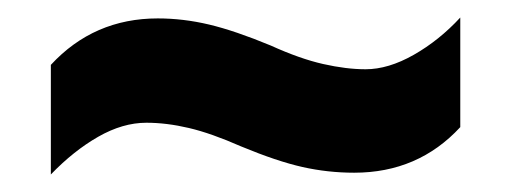

<svg xmlns="http://www.w3.org/2000/svg" viewBox="-20 -462 584 219"><path d="M255 -295Q221 -310 195.5 -316Q170 -322 147 -322Q120 -322 92 -306Q64 -290 38 -263V-388Q87 -441 160 -441Q189 -441 218.5 -434Q248 -427 289 -410Q322 -395 348.5 -389Q375 -383 397 -383Q423 -383 452 -399.5Q481 -416 505 -442V-317Q457 -265 384 -265Q354 -265 325 -271.5Q296 -278 255 -295Z"/></svg>

Font: Noto Sans Arabic SemCond ExtBd
Style: Regular
Weight: 800
Width: 4
Designer: Monotype Design Team, Nadine Chahine, Nizar Qandah and Khaled Hosny
Foundry: Monotype Imaging Inc.
Version: Version 2.012; ttfautohint (v1.8.4.7-5d5b)